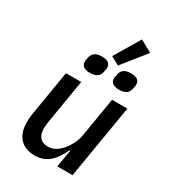

<svg xmlns="http://www.w3.org/2000/svg" viewBox="-221 -1039 1042 1165"><g transform="rotate(30 300.0 -456.0)"><path d="M363 0H470L556 -516H449L403 -240C394 -185 362 -143 349 -127C322 -95 292 -75 252 -75C199 -75 177 -111 177 -158C177 -175 180 -197 183 -216L233 -516H126L77 -220C70 -185 69 -161 69 -137C69 -49 117 12 209 12C293 12 340 -39 379 -122H384ZM507 -878 423 -924 317 -746 376 -714ZM251 -590C302 -590 318 -614 323 -645C326 -657 326 -663 326 -670C326 -694 310 -713 265 -713C214 -713 198 -689 193 -658C190 -646 190 -640 190 -633C190 -609 206 -590 251 -590ZM455 -590C506 -590 522 -614 527 -645C530 -657 530 -663 530 -670C530 -694 514 -713 469 -713C418 -713 402 -689 397 -658C394 -646 394 -640 394 -633C394 -609 410 -590 455 -590Z"/></g></svg>

Font: IBM Mono Medium
Style: Italic
Weight: 500
Italic angle: -9°
Monospace: yes
Designer: Mike Abbink, Paul van der Laan, Pieter van Rosmalen
Foundry: Bold Monday
Version: Version 2.3